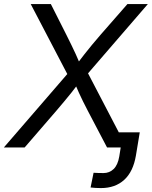

<svg xmlns="http://www.w3.org/2000/svg" viewBox="-44 -748 770 974"><path d="M-24.4 0 326.2 -405.8 314.9 -338.9 111.8 -727.5H213.9L292.5 -571.8Q306.6 -543.5 318.1 -520Q329.6 -496.6 340.1 -473.6Q350.6 -450.7 361.8 -423.8H346.7Q366.7 -450.7 385 -473.6Q403.3 -496.6 422.6 -520.3Q441.9 -543.9 466.3 -571.8L602.5 -727.5H706.1L374 -342.8L385.3 -409.2L598.6 0H499L401.4 -186Q387.7 -211.9 377 -233.9Q366.2 -255.9 356.2 -277.8Q346.2 -299.8 335.4 -325.7H355Q335.9 -300.3 318.4 -278.1Q300.8 -255.9 282.2 -233.9Q263.7 -211.9 241.7 -186L81.1 0ZM467.8 206.1Q454.1 206.1 440.7 205.3Q427.2 204.6 415.5 203.1L430.7 128.4Q443.4 129.4 456.1 129.6Q468.8 129.9 481.4 129.9Q511.2 129.9 532.5 109.4Q553.7 88.9 561 45.9L568.4 0H531.7L544.4 -76.7H665L645.5 41Q631.8 122.6 586.2 164.3Q540.5 206.1 467.8 206.1Z"/></svg>

Font: Inter 24pt
Style: Italic
Weight: 400
Italic angle: -9.3988°
Designer: Rasmus Andersson
Foundry: rsms
Version: Version 4.001;git-66647c0bb